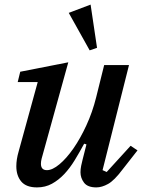

<svg xmlns="http://www.w3.org/2000/svg" viewBox="-20 -803 625 835"><path d="M141 12Q94 12 72.5 -13.5Q51 -39 51 -80Q51 -95 53.5 -111Q56 -127 61 -144L144 -446H57L68 -491L277 -532L161 -113Q158 -101 158 -91Q158 -63 184 -63Q208 -63 238.5 -88.5Q269 -114 299 -157Q329 -200 355.5 -257.5Q382 -315 398 -379L433 -520H541L426 -63L444 -55L548 -169L578 -149L513 -66Q477 -18 450 -3Q423 12 399 12Q361 12 345.5 -8.5Q330 -29 330 -54Q330 -67 333 -82Q336 -97 339 -108L356 -175L346 -178Q326 -141 305 -106.5Q284 -72 259.5 -46Q235 -20 206 -4Q177 12 141 12ZM279 -747 374 -783 402 -595 370 -584Z"/></svg>

Font: IBM Plex Serif Medium
Style: Italic
Weight: 500
Italic angle: -14°
Designer: Mike Abbink, Paul van der Laan, Pieter van Rosmalen
Foundry: Bold Monday
Version: Version 2.5